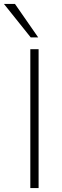

<svg xmlns="http://www.w3.org/2000/svg" viewBox="-57 -955 313 975"><path d="M97 0V-705H139V0ZM99 -765 -37 -935H19L137 -765Z"/></svg>

Font: Mulish ExtraLight ExtraLight
Style: Regular
Weight: 250
Version: Version 3.603